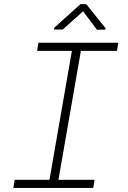

<svg xmlns="http://www.w3.org/2000/svg" viewBox="-20 -920 627 940"><path d="M168 -710.9 161.6 -670.9H332L222.2 -39.6H51.8L45.4 0H436.5L442.9 -39.6H266.1L376 -670.9H552.7L559.1 -710.9ZM497.1 -781.7 401.9 -899.9H374L245.1 -783.7L244.6 -775.4H287.1L386.7 -864.7L454.6 -774.4L496.1 -774.9Z"/></svg>

Font: Roboto Mono ExtraLight
Style: Italic
Weight: 250
Italic angle: -10°
Monospace: yes
Designer: Google
Version: Version 3.000